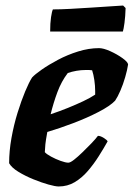

<svg xmlns="http://www.w3.org/2000/svg" viewBox="-20 -674 483 694"><path d="M192 0Q180 0 155 -7Q130 -14 100.5 -26Q71 -38 46.5 -53Q22 -68 13 -84Q13 -128 21.5 -175.5Q30 -223 43.5 -266.5Q57 -310 71 -343.5Q85 -377 96 -394Q106 -405 131 -422.5Q156 -440 190 -458Q224 -476 262.5 -488Q301 -500 338 -500Q354 -500 378.5 -489Q403 -478 422.5 -464Q442 -450 443 -441Q440 -421 432.5 -395Q425 -369 415 -346Q405 -323 396 -310Q378 -291 336.5 -269.5Q295 -248 245 -229Q195 -210 151 -197Q145 -164 144 -152.5Q143 -141 142 -124Q148 -117 164.5 -108Q181 -99 199 -92.5Q217 -86 227 -86Q234 -86 247.5 -96.5Q261 -107 277.5 -123Q294 -139 309.5 -155Q325 -171 334 -183Q343 -183 355 -175.5Q367 -168 369 -163Q355 -138 337 -109.5Q319 -81 297.5 -56Q276 -31 250 -15.5Q224 0 192 0ZM163 -261Q196 -272 225.5 -284Q255 -296 280.5 -308Q306 -320 324 -332Q324 -335 324 -338Q324 -341 324 -345Q324 -364 321 -384.5Q318 -405 313 -420Q307 -421 301.5 -421Q296 -421 290 -421Q273 -421 256 -418Q239 -415 225 -410Q202 -380 187.5 -341Q173 -302 163 -261ZM161.3 -560Q161.3 -591 164.5 -612Q167.6 -633 171.2 -640Q198.2 -640 235.1 -642Q272 -644 309.8 -646.5Q347.6 -649 378.2 -651Q408.8 -653 425 -654L434 -645Q433.1 -615 430 -591.5Q426.8 -568 424.1 -560Z"/></svg>

Font: Texturina 12pt Black
Style: Italic
Weight: 900
Italic angle: -11°
Designer: Guillermo Torres Carreño
Foundry: Omnibus-Type
Version: Version 1.002